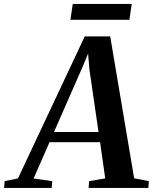

<svg xmlns="http://www.w3.org/2000/svg" viewBox="-93 -926 754 946"><path d="M-73 0 -70 -33.5 -4.5 -47 324.5 -746.5H450L568 -47.5L640.5 -33.5L638 0H343.5L346 -33.5L425.5 -47L400 -225.5H151L72.5 -46.5L164.5 -33.5L161.5 0ZM173 -275.5H392.5L347.5 -584L341 -662L313.5 -595.5ZM265.5 -906.5H556L544.5 -828.5H254Z"/></svg>

Font: Merriweather 72pt SemiBold
Style: Italic
Weight: 600
Italic angle: -7.8°
Version: Version 2.101